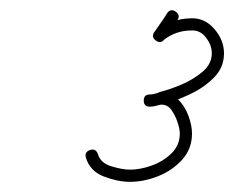

<svg xmlns="http://www.w3.org/2000/svg" viewBox="-20 -601 461 378"><path d="M309 -575Q316 -585 326 -578Q336 -571 329 -561Q323 -552 316.5 -543Q310 -534 304 -524Q297 -514 287 -521Q277 -528 284 -538Q290 -547 296.5 -556Q303 -565 309 -575Q309 -575 309 -575Q309 -575 309 -575ZM302 -522Q292 -514 285 -524Q277 -533 287 -541Q317 -564 356 -565Q383 -566 402 -544Q421 -522 421 -496Q421 -468 401 -448Q381 -428 353 -415Q325 -402 302 -396Q295 -395 288.5 -393Q282 -391 275 -391Q263 -391 263 -403Q263 -415 275 -415Q281 -415 287 -417Q293 -419 298 -419Q317 -419 330.5 -405.5Q344 -392 351 -373Q358 -354 358 -338Q358 -308 338.5 -286.5Q319 -265 291 -254Q263 -243 236 -243Q212 -243 184.5 -253.5Q157 -264 149 -291Q149 -291 149 -291Q149 -291 149 -291Q146 -302 158 -306Q169 -309 173 -297Q178 -280 199.5 -273.5Q221 -267 236 -267Q256 -267 278.5 -275Q301 -283 317.5 -299Q334 -315 334 -338Q334 -347 329.5 -360.5Q325 -374 317.5 -384.5Q310 -395 298 -395Q293 -395 287 -393Q281 -391 275 -391Q263 -391 263 -403Q263 -415 275 -415Q280 -415 285.5 -416.5Q291 -418 295 -420Q312 -424 336 -434Q360 -444 378.5 -459.5Q397 -475 397 -496Q397 -512 385.5 -527Q374 -542 357 -541Q326 -541 302 -522Q302 -522 302 -522Q302 -522 302 -522Z"/></svg>

Font: FRB American Cursive Light
Style: Italic
Weight: 300
Italic angle: -25°
Version: Version 2.0;Modular Font Editor K font №1